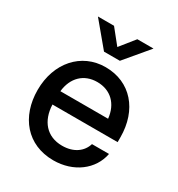

<svg xmlns="http://www.w3.org/2000/svg" viewBox="-176 -843 896 968"><g transform="rotate(30 272.0 -358.5)"><path d="M278.3 11.7C395 11.7 486.8 -57.1 505.9 -156.7H406.7C392.1 -107.9 347.2 -74.2 279.8 -74.2C189.5 -74.2 137.7 -137.2 134.3 -230H513.7V-257.8C513.7 -417 418.9 -527.3 272.9 -527.3C132.3 -527.3 32.7 -414.1 32.7 -256.8C32.7 -101.1 125.5 11.7 278.3 11.7ZM413.1 -308.1H135.3C144 -390.1 196.3 -441.4 273.9 -441.4C352.1 -441.4 404.8 -390.1 413.1 -308.1ZM272.5 -644.5 204.6 -729H111.3V-728.5L226.1 -590.8H318.4L434.1 -728.5V-729H340.3Z"/></g></svg>

Font: Inteeer Medium
Style: Regular
Weight: 500
Designer: Rasmus Andersson
Foundry: rsms
Version: Version 4.001;Glyphs 3.4 (3402)